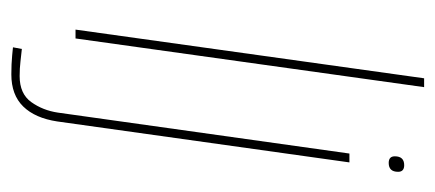

<svg xmlns="http://www.w3.org/2000/svg" viewBox="-240 -430 786 347"><g transform="rotate(90 153.5 -257.0)"><path d="M34 0 122 -630H138L50 0ZM115 116Q96 116 80.5 114.5Q65 113 66 113L69 97Q79 98 91.5 99.5Q104 101 118 101Q150 101 165 80Q180 59 184 32L258 -495H274L200 33Q194 73 173 94.5Q152 116 115 116ZM275 -566Q263 -566 263 -577Q263 -594 279 -594Q291 -594 291 -583Q291 -566 275 -566Z"/></g></svg>

Font: Alumni Sans Pinstripe
Style: Italic
Weight: 400
Italic angle: -8°
Designer: Robert E. Leuschke
Foundry: Robert E. Leuschke
Version: Version 1.010; ttfautohint (v1.8.4.7-5d5b)